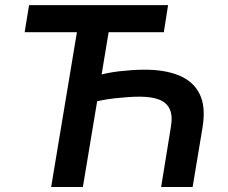

<svg xmlns="http://www.w3.org/2000/svg" viewBox="-20 -748 911 768"><path d="M652.3 -727.5 635.3 -619.1H78.6L96.2 -727.5ZM750.5 0H624.5L663.1 -237.3Q671.4 -283.7 659.2 -310.8Q647 -337.9 616.5 -349.6Q585.9 -361.3 538.1 -361.3Q517.1 -361.3 491.9 -359.6Q466.8 -357.9 440.9 -355Q415 -352.1 391.4 -347.7Q367.7 -343.3 348.6 -337.9L366.2 -444.8Q385.7 -450.7 408.9 -455.3Q432.1 -460 457.3 -462.9Q482.4 -465.8 507.8 -467.5Q533.2 -469.2 556.2 -469.2Q639.6 -469.7 697 -445.8Q754.4 -421.9 779.1 -370.8Q803.7 -319.8 790 -237.3ZM311.5 0H184.6L305.7 -727.5H432.6Z"/></svg>

Font: Inter Tight SemiBold
Style: Italic
Weight: 600
Italic angle: -9.39999°
Designer: Rasmus Andersson
Foundry: rsms
Version: Version 3.004